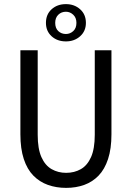

<svg xmlns="http://www.w3.org/2000/svg" viewBox="-20 -900 640 932"><path d="M301 12Q253 12 212.5 -2.5Q172 -17 142 -47.5Q112 -78 95.5 -128Q79 -178 79 -248V-656H163V-246Q163 -178 181 -137.5Q199 -97 230.5 -79Q262 -61 301 -61Q341 -61 372.5 -79Q404 -97 422 -137.5Q440 -178 440 -246V-656H521V-248Q521 -178 504.5 -128Q488 -78 458.5 -47.5Q429 -17 389 -2.5Q349 12 301 12ZM300 -699Q258 -699 230.5 -724Q203 -749 203 -789Q203 -830 230.5 -855Q258 -880 300 -880Q341 -880 369 -855Q397 -830 397 -789Q397 -749 369 -724Q341 -699 300 -699ZM300 -735Q320 -735 335.5 -749Q351 -763 351 -789Q351 -814 335.5 -828.5Q320 -843 300 -843Q278 -843 263 -828.5Q248 -814 248 -789Q248 -763 263 -749Q278 -735 300 -735Z"/></svg>

Font: Source Code Pro
Style: Regular
Weight: 400
Monospace: yes
Designer: Paul D. Hunt, Teo Tuominen
Foundry: Adobe Systems Incorporated
Version: Version 1.018;hotconv 1.0.116;makeotfexe 2.5.65601